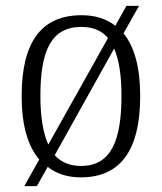

<svg xmlns="http://www.w3.org/2000/svg" viewBox="-20 -596 553 656"><path d="M114 -51 63 40H106L143 -26C173 -2 211 10 256 10C389 10 459 -79 459 -268C459 -366 439 -437 402 -482L455 -576H412L374 -508C343 -532 305 -544 259 -544C123 -544 54 -455 54 -268C54 -168 75 -97 114 -51ZM349 -466 145 -102C127 -142 118 -198 118 -268C118 -425 156 -504 258 -504C297 -504 327 -492 349 -466ZM257 -29C218 -29 188 -42 167 -66L370 -430C387 -391 395 -338 395 -268C395 -115 359 -29 257 -29Z"/></svg>

Font: Noto Serif Myanmar SemiCondensed Light
Style: Regular
Weight: 300
Width: 4
Designer: Ben Mitchell and the Monotype Design Team
Foundry: Monotype Imaging Inc.
Version: Version 2.106